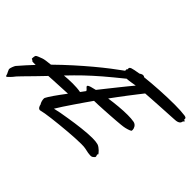

<svg xmlns="http://www.w3.org/2000/svg" viewBox="-192 -1031 1382 1382"><g transform="rotate(45 499.0 -339.5)"><path d="M807.1 -53.2Q807.1 -50.8 805.2 -50.8Q801.8 -50.8 801.8 -48.8Q801.8 -46.4 804.4 -41.3Q807.1 -36.1 807.1 -30.8Q807.1 -25.4 801.8 -21Q798.3 -18.6 795.9 -16.1Q793.5 -13.7 790.3 -11.7Q787.1 -9.8 783 -8.8Q778.8 -7.8 772 -7.8Q762.7 -7.8 748 -10.3Q733.4 -12.7 710 -18.1Q696.8 -21 667 -21Q641.1 -21 606.2 -19Q571.3 -17.1 533.4 -13.9Q495.6 -10.7 457.3 -6.8Q418.9 -2.9 385.7 1.2Q352.5 5.4 327.4 9.5Q302.2 13.7 291 17.1Q289.1 18.1 286.1 18.1Q280.3 18.1 275.6 15.1Q271 12.2 267.8 7.3Q264.6 2.4 262.5 -3.2Q260.3 -8.8 259.8 -14.2Q252.9 -24.4 249.5 -36.9Q246.1 -49.3 246.1 -59.1Q246.1 -62 246.3 -64.7Q246.6 -67.4 248 -69.8Q251.5 -77.1 260 -90.8Q268.6 -104.5 281 -122.6Q293.5 -140.6 309.6 -162.6Q325.7 -184.6 344.2 -209Q322.8 -208 298.1 -206.8Q273.4 -205.6 248.3 -204.3Q223.1 -203.1 198.7 -201.9Q174.3 -200.7 153.8 -199.2Q142.6 -187.5 126.7 -170.9Q110.8 -154.3 93 -136Q75.2 -117.7 57.4 -99.6Q39.6 -81.5 25.1 -66.7Q10.7 -51.8 1.5 -42Q-7.8 -32.2 -8.8 -30.8Q-13.2 -24.4 -20.3 -16.1Q-27.3 -7.8 -34.7 -0.2Q-42 7.3 -48.1 12.7Q-54.2 18.1 -57.1 18.1Q-61 18.1 -62.3 12Q-63.5 5.9 -65.9 0Q-69.8 -8.3 -73.7 -15.9Q-77.6 -23.4 -80.1 -30.8Q-80.1 -31.7 -80.6 -32.7Q-81.1 -33.7 -81.1 -35.2Q-81.1 -40 -79.1 -47.1Q-77.1 -54.2 -74.2 -61.5Q-71.3 -68.8 -68.4 -75Q-65.4 -81.1 -63 -84Q-38.6 -111.8 -14.9 -138.7Q8.8 -165.5 33.2 -190.9H13.2Q-3.4 -190.9 -4.9 -194.8Q-5.9 -198.2 -8.1 -199.2Q-10.3 -200.2 -12.5 -200.4Q-14.6 -200.7 -16.4 -201.7Q-18.1 -202.6 -18.1 -206.1Q-18.1 -209 -17.8 -213.6Q-17.6 -218.3 -16.8 -223.1Q-16.1 -228 -14.9 -231.9Q-13.7 -235.8 -12.2 -236.8Q-7.3 -241.7 4.2 -246.3Q15.6 -251 34.2 -257.8Q44.4 -261.7 64.5 -264.6Q84.5 -267.6 109.9 -270Q168.5 -327.6 225.8 -379.2Q283.2 -430.7 335.9 -474.9Q388.7 -519 435.3 -554.9Q481.9 -590.8 519 -617.2Q518.1 -620.1 518.1 -622.8Q518.1 -625.5 518.1 -627.9Q518.1 -631.8 520 -633.8Q523.9 -635.3 523.9 -637.2Q523.9 -639.6 523.4 -641.6Q522.9 -643.6 522.9 -646Q522.9 -648.9 525.6 -653.1Q528.3 -657.2 538.1 -661.1Q546.4 -664.1 563.7 -667.5Q581.1 -670.9 605 -674.8Q612.8 -679.7 617.7 -681.9Q622.6 -684.1 625 -685.1Q627.4 -685.1 629.9 -685.5Q632.3 -686 634.8 -686Q645 -684.6 647.9 -680.2Q679.7 -683.6 716.6 -686.8Q753.4 -689.9 792 -692.1Q830.6 -694.3 869.6 -695.6Q908.7 -696.8 944.8 -696.8Q975.1 -696.8 1001.7 -695.3Q1028.3 -693.8 1048.8 -690.9Q1061.5 -688.5 1064.7 -684.6Q1067.9 -680.7 1067.9 -675.8Q1067.9 -670.4 1067.9 -668.7Q1067.9 -667 1068.8 -667Q1072.3 -665.5 1075.7 -665Q1079.1 -664.6 1079.1 -662.1Q1079.1 -661.1 1077.1 -659.2Q1074.2 -656.2 1072.8 -654.8Q1071.3 -653.3 1070.6 -652.1Q1069.8 -650.9 1069.3 -648.9Q1068.8 -647 1067.9 -643.1Q1064.9 -634.8 1056.6 -629.2Q1048.3 -623.5 1033.2 -621.1Q1028.8 -620.6 1013.4 -619.6Q998 -618.7 975.1 -617.4Q952.1 -616.2 923.1 -614.5Q894 -612.8 862.5 -611.1Q831.1 -609.4 798.6 -607.2Q766.1 -605 735.8 -603Q720.2 -583 699.5 -556.6Q678.7 -530.3 656.7 -501.2Q634.8 -472.2 613 -443.1Q591.3 -414.1 573.2 -389.2Q619.1 -396 667.2 -400.4Q715.3 -404.8 755.9 -404.8Q774.4 -404.8 791 -403.6Q807.6 -402.3 820.8 -399.9Q830.6 -397.9 837.6 -392.8Q844.7 -387.7 849.1 -380.9Q853.5 -374 855.7 -366.9Q857.9 -359.9 857.9 -354Q857.9 -349.6 857.2 -346.2Q856.4 -342.8 854 -341.8Q849.6 -339.4 842.8 -336.4Q835.9 -333.5 827.4 -331.1Q818.8 -328.6 809.8 -326.4Q800.8 -324.2 792 -323.2Q787.1 -322.3 769.3 -320.6Q751.5 -318.8 726.6 -316.9Q701.7 -314.9 671.6 -313Q641.6 -311 612.3 -309.3Q583 -307.6 556.9 -306.4Q530.8 -305.2 513.2 -305.2Q496.6 -281.7 473.9 -249Q451.2 -216.3 428 -182.1Q404.8 -147.9 383.5 -115.7Q362.3 -83.5 349.1 -61Q373 -66.9 402.6 -72.8Q432.1 -78.6 469.2 -84Q499.5 -88.9 530 -93.3Q560.5 -97.7 589.6 -100.8Q618.7 -104 645.3 -106Q671.9 -107.9 693.8 -107.9Q729.5 -107.9 751 -102.1Q760.7 -99.1 770.8 -92Q780.8 -85 788.8 -77.1Q796.9 -69.3 802 -62.5Q807.1 -55.7 807.1 -53.2ZM566.9 -584Q526.4 -551.3 493.2 -523.9Q460 -496.6 431.6 -472.2Q403.3 -447.8 378.4 -425.3Q353.5 -402.8 329.6 -380.1Q305.7 -357.4 281.7 -333Q257.8 -308.6 231 -280.8Q250.5 -282.7 272.5 -283.9Q294.4 -285.2 316.9 -285.2Q338.4 -285.2 359.1 -283.7Q379.9 -282.2 397 -278.8L423.8 -314.9Q423.8 -315.9 423.3 -316.4Q422.9 -316.9 422.9 -317.9Q421.9 -321.3 418.5 -324.5Q415 -327.6 411.4 -331.1Q407.7 -334.5 404.8 -337.6Q401.9 -340.8 401.9 -344.2Q401.9 -347.2 404.8 -350.1Q408.7 -354 425 -359.4Q441.4 -364.7 466.8 -370.1Q493.2 -403.3 519 -435.8Q544.9 -468.3 568.4 -497.6Q591.8 -526.9 612.1 -551.8Q632.3 -576.7 647.9 -595.2Q628.4 -591.8 615 -589.6Q601.6 -587.4 592.5 -586.2Q583.5 -585 577.4 -584.5Q571.3 -584 566.9 -584Z"/></g></svg>

Font: Oregano
Style: Italic
Weight: 400
Italic angle: -12°
Designer: Astigmatic (AOETI)
Foundry: Astigmatic (AOETI)
Version: Version 1.000